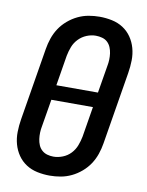

<svg xmlns="http://www.w3.org/2000/svg" viewBox="-85 -804 669 873"><g transform="rotate(10 250.0 -367.5)"><path d="M205 8Q176 8 147.5 2Q119 -4 96 -19Q73 -34 57.5 -56.5Q42 -79 34.5 -106Q27 -133 27.5 -162.5Q28 -192 33 -222L88 -556Q92 -581 100.5 -606Q109 -631 123.5 -653Q138 -675 159 -693Q180 -711 204 -722.5Q228 -734 253.5 -738.5Q279 -743 304 -743Q333 -743 361.5 -737Q390 -731 413 -716Q436 -701 451.5 -678.5Q467 -656 474.5 -629Q482 -602 481.5 -572.5Q481 -543 476 -513L421 -179Q417 -154 408.5 -129Q400 -104 385.5 -82Q371 -60 350 -42Q329 -24 305 -12.5Q281 -1 255.5 3.5Q230 8 205 8ZM356 -402 377 -528Q380 -543 380.5 -558Q381 -573 379 -587.5Q377 -602 371.5 -615Q366 -628 356 -637.5Q346 -647 331.5 -651Q317 -655 302 -655Q281 -655 260 -646.5Q239 -638 223 -621.5Q207 -605 199 -584Q191 -563 187 -542L164 -402ZM207 -80Q228 -80 249.5 -88.5Q271 -97 286.5 -113.5Q302 -130 310 -151Q318 -172 322 -193L345 -333H153L132 -207Q129 -192 128.5 -177Q128 -162 130 -147.5Q132 -133 137.5 -120Q143 -107 153.5 -97.5Q164 -88 178 -84Q192 -80 207 -80Z"/></g></svg>

Font: Iosevka SS04 Semibold
Style: Italic
Weight: 600
Italic angle: -9°
Monospace: yes
Designer: Belleve Invis
Foundry: Belleve Invis
Version: Version 19.0.0; ttfautohint (v1.8.4)